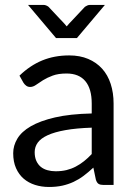

<svg xmlns="http://www.w3.org/2000/svg" viewBox="-20 -736 537 764"><path d="M345 -228Q283.5 -226 240.2 -218.2Q197 -210.5 169.8 -198Q142.5 -185.5 130.2 -168.5Q118 -151.5 118 -130.5Q118 -110.5 124.5 -96Q131 -81.5 142.2 -72.2Q153.5 -63 168.8 -58.8Q184 -54.5 201.5 -54.5Q225 -54.5 244.5 -59.2Q264 -64 281.2 -73Q298.5 -82 314.2 -94.5Q330 -107 345 -123ZM57.5 -435Q99.5 -475.5 148 -495.5Q196.5 -515.5 255.5 -515.5Q298 -515.5 331 -501.5Q364 -487.5 386.5 -462.5Q409 -437.5 420.5 -402Q432 -366.5 432 -324V0H392.5Q379.5 0 372.5 -4.2Q365.5 -8.5 361.5 -21L351.5 -69Q331.5 -50.5 312.5 -36.2Q293.5 -22 272.5 -12.2Q251.5 -2.5 227.8 2.8Q204 8 175 8Q145.5 8 119.5 -0.2Q93.5 -8.5 74.2 -25Q55 -41.5 43.8 -66.8Q32.5 -92 32.5 -126.5Q32.5 -156.5 49 -184.2Q65.5 -212 102.5 -233.5Q139.5 -255 199 -268.8Q258.5 -282.5 345 -284.5V-324Q345 -383 319.5 -413.2Q294 -443.5 245 -443.5Q212 -443.5 189.8 -435.2Q167.5 -427 151.2 -416.8Q135 -406.5 123.2 -398.2Q111.5 -390 100 -390Q91 -390 84.5 -394.8Q78 -399.5 73.5 -406.5ZM397.5 -716.5 286 -584.5H203L91.5 -716.5H153Q159 -716.5 164.5 -714Q170 -711.5 173 -709L237 -641Q239.5 -638.5 241.2 -636Q243 -633.5 245.5 -631Q248 -633.5 249.8 -636Q251.5 -638.5 254 -641L318 -709Q321.5 -711.5 327 -714Q332.5 -716.5 338 -716.5Z"/></svg>

Font: Lato 2
Style: Regular
Weight: 400
Designer: Lukasz Dziedzic with Adam Twardoch and Botio Nikoltchev
Foundry: tyPoland Lukasz Dziedzic
Version: Version 2.015; 2015-08-06; http://www.latofonts.com/